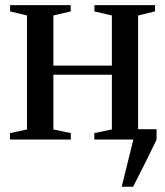

<svg xmlns="http://www.w3.org/2000/svg" viewBox="-20 -532 630 732"><path d="M444 180 488.5 0 470.5 -39.5H577V0Q562.5 31 547 62Q531.5 93 516.5 122.8Q501.5 152.5 487.5 180ZM18 0V-24.5L83 -38.5V-473L18.5 -488.5V-512.5H249.5V-488.5L183.5 -473V-282H406.5V-473L340 -488.5V-512.5H571V-488.5L506.5 -473V-38.5L571.5 -24.5V0H339.5V-24.5L406.5 -38.5V-247H183.5V-38.5L250 -24.5V0Z"/></svg>

Font: Merriweather 120pt
Style: Regular
Weight: 400
Version: Version 2.100